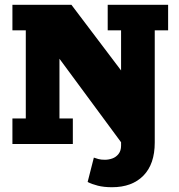

<svg xmlns="http://www.w3.org/2000/svg" viewBox="-20 -603 751 804"><path d="M449 181Q415 181 389.5 174.5Q364 168 347 159L373 57Q381 60 392 63Q403 66 419 66Q435 66 450.5 60.5Q466 55 476.5 41.5Q487 28 487 7V-78L502 13L229 -357V-107H285V0H32V-107H88V-476H32V-583H279L487 -308V-476H431V-583H684V-476H628V-6Q628 84 580.5 132.5Q533 181 449 181Z"/></svg>

Font: Rokkitt ExtraBold
Style: Regular
Weight: 800
Version: Version 3.103